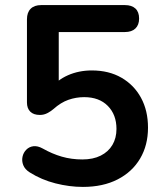

<svg xmlns="http://www.w3.org/2000/svg" viewBox="-20 -725 640 755"><path d="M306 10Q253 10 198 -4Q143 -18 97 -47Q78 -59 71.5 -75.5Q65 -92 68.5 -108.5Q72 -125 83.5 -136.5Q95 -148 111.5 -150Q128 -152 148 -141Q185 -120 223 -109Q261 -98 304 -98Q346 -98 376 -113Q406 -128 422 -155Q438 -182 438 -218Q438 -274 404 -308.5Q370 -343 311 -343Q279 -343 249 -332.5Q219 -322 190 -296Q181 -288 167 -280.5Q153 -273 137 -273Q112 -273 99 -286Q86 -299 86 -322V-649Q86 -676 100.5 -690.5Q115 -705 142 -705H471Q498 -705 512.5 -691.5Q527 -678 527 -652Q527 -627 512.5 -613Q498 -599 471 -599H211V-375H178Q204 -410 247 -429Q290 -448 341 -448Q408 -448 457.5 -419.5Q507 -391 534.5 -340.5Q562 -290 562 -223Q562 -154 531 -101.5Q500 -49 442.5 -19.5Q385 10 306 10Z"/></svg>

Font: Nunito ExtraLight
Style: Bold
Weight: 700
Version: Version 3.602